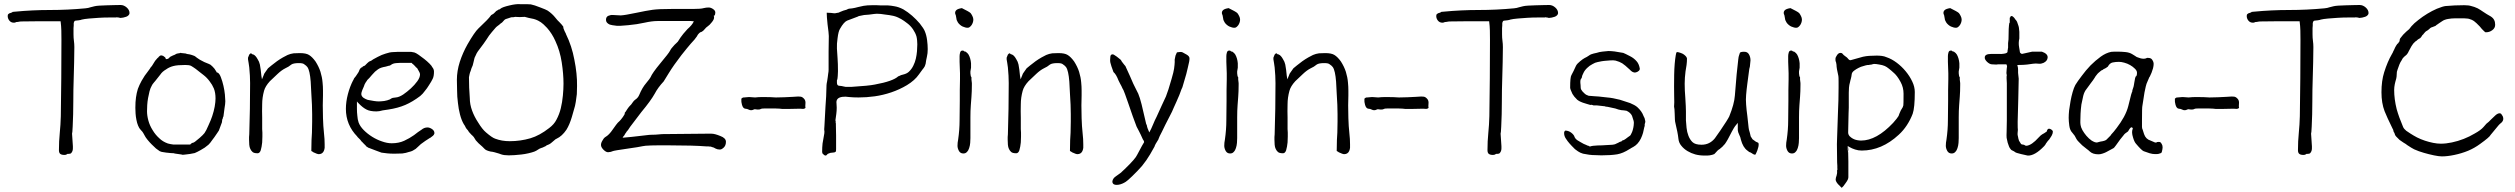

<svg xmlns="http://www.w3.org/2000/svg" viewBox="-20 -731 12075 922"><path d="M539 -647H502Q479 -647 454.5 -645.5Q430 -644 407.5 -642Q385 -640 373 -637Q369 -635 358 -633.5Q347 -632 344 -632Q340 -632 337 -629V-627Q335 -626 335 -623.5Q335 -621 334 -619Q334 -614 334 -608.5Q334 -603 333 -596V-566Q333 -549 335 -534.5Q337 -520 337 -505Q337 -469 336 -432.5Q335 -396 334 -358Q332 -301 332 -241.5Q332 -182 329 -123Q328 -115 328 -107Q328 -99 326 -89L330 -29Q330 -25 330 -18.5Q330 -12 328 -6Q326 -1 322.5 3.5Q319 8 309 8H308Q307 8 307 8H306Q304 8 304 8L301 10Q297 13 289 13Q276 13 269.5 8Q263 3 263 -10Q263 -53 267 -92.5Q271 -132 272 -173Q275 -356 275 -540Q275 -563 274.5 -584.5Q274 -606 271 -629H173Q151 -629 128 -628.5Q105 -628 82 -628Q79 -628 75.5 -627.5Q72 -627 67 -626Q65 -626 63 -625.5Q61 -625 57 -625Q56 -623 52 -623Q51 -622 47 -622Q33 -622 25 -632Q17 -642 17 -654Q17 -661 20 -663.5Q23 -666 27 -668Q30 -668 34 -670Q36 -670 38 -671.5Q40 -673 41 -674H42Q44 -674 47 -674.5Q50 -675 53 -675Q136 -683 220.5 -683Q305 -683 390 -691Q398 -692 403.5 -693Q409 -694 414 -696Q423 -698 434 -701Q442 -703 458 -704Q474 -705 493 -705.5Q512 -706 530 -706.5Q548 -707 559 -707Q575 -707 588.5 -695Q602 -683 602 -668Q602 -663 597.5 -658Q593 -653 586 -650.5Q579 -648 571.5 -646.5Q564 -645 559 -645H558Q555 -645 554 -646Q551 -646 549 -647Q548 -647 547 -647L541 -648Q540 -648 539 -648Z M981 -129Q993 -155 999 -173Q1007 -197 1011 -219Q1015 -242 1015 -258Q1015 -286 1007 -306Q999 -325 987 -340Q974 -358 957 -371Q948 -378 939 -385Q930 -392 920 -400Q906 -410 897 -415Q888 -419 870 -419Q832 -419 813 -414Q793 -409 778 -398Q759 -387 750 -373Q746 -367 723 -339Q723 -339 722 -338H721V-337L717 -332Q713 -328 709 -320Q702 -308 698 -292.5Q694 -277 691 -260Q688 -243 687 -226.5Q686 -210 686 -197Q686 -176 692.5 -152Q699 -128 713 -106Q726 -84 745 -67Q761 -51 786 -42Q793 -40 799 -39L812 -37H813H892H894L895 -39Q903 -46 906 -45.5Q909 -45 917 -51Q925 -57 939 -69Q955 -83 962 -92Q970 -103 981 -129ZM1023 -92Q1007 -68 1001 -61Q988 -42 981 -36Q977 -32 963 -22Q953 -16 943 -10Q938 -7 928 -2Q916 3 915 4Q893 9 871 11Q856 13 853 12V11Q852 11 845 10L817 6Q817 5 817 5V6Q817 6 817 6V5Q812 5 799 4Q790 3 780 2H779Q770 1 760 -1Q752 -2 748 -5H747Q738 -11 729 -18Q718 -28 708 -38Q698 -48 689 -59Q678 -73 677 -76Q672 -86 668 -92Q665 -98 656 -107H657H656Q648 -115 643 -128Q638 -140 635 -156Q632 -171 631 -186Q630 -201 630 -213Q630 -242 633 -263Q636 -285 642 -304Q649 -323 660 -343Q676 -371 688 -385Q699 -399 699 -400L704 -408Q709 -412 715 -423Q722 -435 725 -439Q738 -455 742 -457V-458Q746 -462 749 -464Q752 -465 756 -465Q758 -465 762 -463H763Q775 -455 775 -452Q775 -448 778 -447Q782 -447 784 -448L787 -449L788 -450H789L797 -458Q797 -458 801 -460Q810 -465 819 -468Q828 -474 832 -474Q848 -476 848 -478Q849 -475 851 -477L852 -476H854L872 -474Q875 -474 876 -472H877Q893 -470 901 -467Q915 -463 920 -458Q923 -455 940 -444Q950 -438 961 -433Q982 -424 983 -424Q984 -424 991 -420Q996 -416 1001 -411Q1005 -407 1010 -401Q1014 -396 1019 -387L1020 -385L1021 -383H1023L1024 -382H1026Q1035 -376 1041 -359Q1048 -341 1053 -319Q1058 -297 1060 -277Q1062 -256 1062 -245Q1062 -233 1058 -210Q1055 -191 1053 -172Q1050 -168 1050 -163Q1049 -160 1047 -156V-155Q1046 -152 1046 -146Q1046 -143 1044 -139Q1032 -107 1031 -104Q1030 -103 1023 -92ZM832 -474Q832 -475 832 -475Z M1475 -6Q1475 -41 1476 -59L1478 -94Q1479 -111 1479 -147V-183Q1479 -207 1478 -228Q1477 -250 1475 -282Q1474 -313 1472 -339Q1470 -365 1466 -383Q1462 -401 1456 -409Q1452 -415 1440 -423Q1434 -428 1415 -428Q1389 -428 1379 -421Q1366 -410 1350 -403Q1332 -394 1313 -376Q1295 -359 1276 -341Q1254 -317 1248 -295Q1239 -262 1239 -231Q1238 -196 1239 -166Q1239 -136 1239 -111Q1239 -107 1240 -94Q1240 -82 1240 -75Q1240 -61 1239 -47Q1237 -26 1232 -9Q1227 5 1217 5Q1200 5 1193 -1Q1186 -7 1182 -16Q1178 -24 1177 -36Q1176 -48 1176 -60Q1176 -67 1176 -73Q1177 -80 1177 -86Q1179 -147 1180 -208.5Q1181 -270 1181 -332Q1181 -350 1180 -368Q1178 -402 1177 -407Q1176 -416 1174 -428Q1171 -442 1171 -446Q1171 -452 1171 -454Q1172 -456 1175 -464Q1176 -469 1180 -472Q1182 -475 1186 -475Q1189 -472 1192 -470H1195L1197 -469Q1207 -465 1217 -447Q1225 -435 1228 -421Q1230 -409 1232 -396Q1233 -381 1235 -368L1238 -350L1245 -367Q1248 -378 1255 -386Q1262 -396 1267 -403Q1272 -408 1284 -417Q1296 -427 1310 -437Q1324 -447 1339 -455.5Q1354 -464 1361 -467Q1375 -473 1390 -475Q1405 -476 1420 -476Q1450 -476 1464 -467Q1479 -458 1495 -436Q1511 -411 1519 -386Q1527 -360 1529 -335Q1531 -316 1531 -296Q1531 -289 1531 -273Q1530 -255 1530 -225Q1530 -201 1531 -163.5Q1532 -126 1536 -89Q1539 -64 1539 -38Q1539 -30 1539 -21Q1538 -13 1535 -6Q1532 1 1526 5Q1518 10 1508 9Q1504 9 1489 2Q1485 1 1482 -2Q1475 -6 1475 -6ZM1526 5ZM1267 -403Z M1710 -60Q1708 -63 1702 -68Q1700 -71 1698 -72Q1697 -73 1696 -74V-75Q1641 -131 1641 -208Q1641 -242 1650.5 -278.5Q1660 -315 1676 -346H1677Q1678 -351 1681 -355.5Q1684 -360 1687 -363L1688 -364L1700 -382Q1703 -386 1704 -390Q1706 -394 1708 -399Q1710 -402 1712.5 -404.5Q1715 -407 1719 -408L1720 -409H1722V-411V-413H1724H1725H1726Q1728 -414 1730 -415Q1734 -417 1737 -421Q1740 -425 1744 -428Q1748 -431 1752 -435Q1764 -439 1772 -446Q1795 -459 1813 -467Q1831 -474 1851 -479Q1862 -481 1871 -481Q1880 -481 1891 -482H1940Q1946 -482 1954 -482Q1961 -481 1970 -479Q1977 -477 1990 -468Q2003 -459 2017 -448Q2031 -437 2043 -425Q2054 -414 2056 -408L2057 -407Q2064 -398 2064 -387Q2064 -365 2058 -353Q2052 -340 2040 -322Q2035 -314 2030.5 -307.5Q2026 -301 2020 -294Q2015 -287 2010 -281.5Q2005 -276 1998 -270Q1961 -242 1926 -227Q1891 -212 1845 -205L1818 -201Q1801 -196 1788 -196Q1757 -196 1740 -205Q1722 -214 1703 -234L1698 -239L1694 -244V-237V-231V-208Q1694 -192 1696 -175Q1697 -158 1702 -143Q1709 -124 1727 -106Q1745 -88 1767.5 -74Q1790 -60 1814 -52Q1839 -43 1861 -43Q1895 -43 1921 -55Q1947 -67 1968 -82Q1978 -90 1987 -96.5Q1996 -103 2004 -108Q2017 -119 2033 -119Q2043 -119 2055 -111Q2066 -103 2066 -93V-90Q2064 -83 2059 -79Q2052 -73 2046 -69H2045Q2034 -62 2022.5 -54.5Q2011 -47 2001 -39Q1993 -32 1987 -26L1976 -16Q1969 -11 1962 -7.5Q1955 -4 1947 -2H1946Q1929 4 1912 6Q1894 7 1874 7Q1854 7 1840 5.5Q1826 4 1812 2L1785 -8Q1771 -13 1751 -21Q1749 -21 1748 -22Q1747 -23 1745 -24V-25H1744Q1740 -27 1739 -28L1738 -29V-30Q1734 -35 1730 -38Q1726 -41 1723 -45Q1720 -49 1716 -52Q1713 -55 1710 -60ZM1727 -315Q1725 -310 1720 -299Q1715 -286 1715 -280Q1715 -269 1726 -261Q1735 -255 1747 -251H1748Q1762 -248 1776 -246Q1790 -244 1798 -244Q1808 -244 1825 -246Q1842 -249 1850 -253H1851Q1861 -260 1866 -261Q1871 -262 1881 -263Q1896 -264 1916 -277Q1935 -290 1953 -306.5Q1971 -323 1984 -341Q1997 -359 1997 -374Q1997 -380 1992 -388Q1988 -396 1983 -404L1981 -405V-406Q1977 -407 1976 -410Q1973 -414 1970 -416V-417Q1965 -421 1963 -423L1958 -427V-428L1957 -429H1956H1955H1899Q1891 -429 1883 -428Q1867 -427 1857 -419Q1854 -417 1852 -416Q1851 -416 1851 -416Q1849 -416 1846 -415L1832 -411Q1820 -409 1811 -406Q1802 -403 1795 -398Q1788 -393 1781 -387Q1774 -380 1766 -371Q1758 -362 1754 -357Q1748 -352 1743 -346V-345Q1740 -340 1736 -335Q1731 -328 1727 -315Z M2386 10Q2383 8 2354 0Q2342 -3 2337 -3Q2314 -8 2307 -16Q2300 -24 2278 -43Q2271 -50 2265 -57Q2255 -72 2255 -73Q2250 -79 2244 -84Q2233 -95 2232 -97Q2230 -101 2227 -105Q2223 -109 2220 -113Q2214 -122 2213 -126Q2213 -126 2207 -135Q2196 -154 2189 -181Q2182 -208 2179 -237Q2175 -267 2175 -296Q2174 -326 2174 -348Q2174 -390 2188 -434Q2202 -477 2225 -518Q2259 -577 2277 -594Q2327 -641 2336 -655Q2338 -659 2343 -661Q2349 -664 2352 -667Q2356 -671 2359 -674Q2362 -678 2366 -680Q2368 -681 2370 -682Q2372 -683 2374 -685Q2376 -686 2379 -686Q2381 -687 2383 -689Q2392 -697 2427 -705Q2456 -712 2474 -711Q2524 -711 2529 -710Q2545 -707 2575 -695Q2602 -685 2610 -680Q2632 -665 2647 -646Q2657 -633 2667 -624Q2677 -614 2685 -603V-602Q2685 -595 2687 -592Q2691 -583 2691 -582L2696 -572Q2698 -569 2698 -567Q2726 -510 2738 -445Q2752 -376 2751 -318Q2750 -279 2750 -279Q2750 -276 2745 -242Q2742 -222 2736 -204Q2731 -187 2726 -169Q2715 -132 2700 -108Q2679 -77 2653 -65Q2648 -63 2645 -60Q2642 -57 2638 -54Q2633 -49 2625 -43Q2622 -41 2617 -38Q2608 -35 2605 -33Q2600 -28 2593 -26Q2586 -22 2581 -21Q2571 -18 2563.5 -12.5Q2556 -7 2546 -3Q2535 1 2518 5Q2501 9 2483 11Q2466 13 2450 14Q2434 15 2423 15Q2400 15 2386 10ZM2240 -390Q2237 -384 2235 -375Q2232 -361 2232 -360Q2232 -335 2233 -310Q2235 -285 2236 -260Q2236 -230 2247 -200Q2258 -170 2276 -143Q2296 -110 2314 -95Q2343 -70 2358 -65Q2374 -59 2391 -56Q2408 -53 2428 -53Q2479 -53 2527 -67Q2571 -80 2617 -116Q2641 -134 2652 -156Q2666 -182 2673 -211Q2680 -240 2683 -272Q2686 -303 2686 -329Q2686 -376 2677.5 -431.5Q2669 -487 2647 -534Q2631 -570 2607 -597Q2599 -606 2590 -614Q2578 -625 2564 -632Q2554 -637 2543 -640Q2526 -644 2519 -645Q2510 -647 2500 -650L2475 -649Q2455 -650 2454 -650Q2448 -648 2435 -648Q2433 -648 2420 -643Q2407 -640 2402 -635Q2394 -626 2391 -623Q2383 -618 2377 -612Q2375 -610 2373 -609Q2372 -608 2369 -606Q2366 -603 2364 -602Q2360 -598 2360 -598Q2360 -598 2342 -577Q2328 -561 2316 -541Q2302 -520 2288 -502Q2271 -480 2269 -475Q2266 -469 2263 -462Q2259 -455 2258 -450Q2256 -441 2254 -433Q2252 -424 2250 -417Q2247 -410 2244 -403Q2242 -397 2240 -390Z M3409 -651Q3409 -650 3409 -647Q3409 -637 3398 -624Q3387 -610 3379 -605Q3369 -598 3365 -592Q3356 -581 3349 -578Q3341 -576 3339 -573Q3337 -571 3334 -568Q3330 -564 3327 -557Q3323 -551 3315 -541Q3306 -532 3297 -521Q3288 -510 3278.5 -499Q3269 -488 3252 -466Q3215 -418 3192 -380.5Q3169 -343 3167 -340Q3139 -310 3124 -281Q3105 -247 3060 -193L3006 -122Q2997 -109 2996 -107Q2994 -104 2991 -101Q2987 -97 2987 -95Q2986 -93 2983 -90Q2980 -86 2978 -81Q2975 -77 2972 -74L2970 -70H2974Q3011 -73 3060 -79Q3108 -85 3112 -84Q3118 -83 3160 -87L3369 -89H3397Q3412 -89 3439 -78Q3466 -68 3466 -50Q3466 -32 3455 -22Q3444 -12 3436 -13Q3426 -13 3417.5 -17Q3409 -21 3408 -22Q3406 -23 3403 -24Q3401 -23 3394 -27H3393Q3384 -27 3382 -28H3372Q3309 -33 3196 -33Q3083 -34 3066 -29Q3049 -25 2992 -17Q2928 -8 2922 -5Q2915 -1 2900 0Q2890 0 2878 -12Q2866 -24 2866 -35Q2866 -45 2873 -56Q2880 -68 2882.5 -69.5Q2885 -71 2887 -73Q2905 -83 2923 -110Q2942 -137 2946.5 -141.5Q2951 -146 2955.5 -150Q2960 -154 2971 -169Q2982 -184 2980 -188V-189Q2982 -191 2982 -192Q2983 -193 2984 -194Q2986 -196 2991 -205Q2996 -213 3003 -221Q3012 -229 3018 -239Q3024 -248 3030 -252Q3044 -261 3050 -276Q3064 -310 3083 -332Q3102 -355 3104 -360Q3112 -380 3151 -427Q3192 -476 3197 -486.5Q3202 -497 3209 -504Q3215 -511 3219.5 -516Q3224 -521 3228 -524Q3232 -527 3235 -531L3248 -551Q3258 -566 3281 -591Q3304 -611 3311 -627L3312 -629H3309Q3304 -630 3298 -630H3137Q3111 -630 3075 -622Q3040 -614 2996.5 -610Q2953 -606 2943 -607Q2916 -610 2908 -613Q2890 -621 2890 -635.5Q2890 -650 2901 -655Q2913 -660 2923 -659L2961 -657Q2981 -658 3033 -669Q3085 -680 3114 -684Q3143 -688 3206 -688H3308Q3346 -688 3359 -692Q3371 -695 3383 -695Q3394 -695 3405 -687Q3415 -680 3415 -671Q3415 -661 3411 -657V-656L3407 -655Z M3822 -209Q3745 -207 3735 -208Q3719 -211 3649 -210Q3637 -210 3634 -208Q3627 -204 3617 -205Q3610 -206 3609 -206Q3604 -207 3602 -206Q3593 -201 3584 -202Q3581 -202 3577 -204Q3567 -209 3559 -209Q3548 -210 3543 -228Q3539 -241 3540 -256V-257Q3547 -264 3553 -263L3576 -265H3578Q3606 -263 3606 -263Q3623 -265 3642 -265Q3661 -265 3678.5 -264.5Q3696 -264 3706 -263Q3726 -263 3747 -264Q3768 -265 3788 -266Q3797 -267 3804 -267Q3812 -268 3822 -267Q3831 -267 3839 -259Q3848 -251 3848 -238L3847 -220Q3852 -210 3837 -208Z M3945 16Q3941 16 3937 13Q3931 7 3929 5Q3928 1 3928 -3Q3928 -23 3930 -42Q3933 -62 3937 -82Q3939 -90 3939 -100Q3939 -103 3938 -107Q3938 -109 3938 -112Q3938 -119 3939 -126Q3941 -173 3944 -219Q3948 -265 3949 -322Q3949 -327 3950 -331L3952 -341Q3954 -352 3955 -361Q3956 -369 3957 -377Q3959 -387 3959 -396V-413Q3959 -449 3959 -484Q3960 -550 3960 -558Q3960 -570 3954 -614Q3950 -652 3950 -669V-670Q3960 -670 3970 -669Q3989 -666 3994 -668Q3996 -669 3999 -669Q4007 -669 4015 -674Q4023 -677 4030 -680Q4038 -682 4044 -684H4045L4046 -685L4053 -688H4054L4055 -689Q4060 -689 4073 -691Q4086 -693 4100 -697Q4113 -700 4127 -703Q4144 -706 4169 -706Q4180 -706 4190 -706Q4201 -705 4210 -705Q4228 -705 4244 -705Q4260 -704 4275 -701Q4295 -698 4318 -686Q4340 -673 4360 -655.5Q4380 -638 4397 -618Q4416 -594 4421 -581Q4429 -562 4432 -538Q4435 -515 4435 -495Q4435 -485 4434 -475.5Q4433 -466 4431 -458Q4429 -450 4427.5 -441.5Q4426 -433 4425 -425Q4423 -417 4421 -413Q4414 -401 4412 -400Q4406 -393 4401 -385Q4396 -378 4393 -374Q4373 -345 4335 -322Q4300 -301 4260 -287.5Q4220 -274 4180.5 -268.5Q4141 -263 4103 -263Q4078 -263 4058 -265Q4039 -268 4026 -266Q3993 -262 3997 -234Q3998 -224 3998 -214Q3998 -199 3996 -184Q3994 -169 3992 -155V-151L3993 -150V-141V-140L3994 -139Q3994 -138 3994 -136V-130Q3995 -104 3995 -80V-17Q3995 -7 3994 -4Q3993 -1 3986 1Q3984 1 3968 3Q3966 3 3957 7Q3954 8 3952 11Q3951 13 3948 15ZM4425 -425ZM4127 -703ZM4073 -691ZM4015 -674ZM3957 -377ZM3999 -344V-334Q3999 -319 4011 -319Q4024 -318 4030 -316Q4038 -313 4054 -314H4071Q4152 -319 4181 -325Q4269 -341 4294 -365H4295H4296L4304 -369H4305L4306 -370Q4310 -371 4317 -373Q4334 -377 4344 -386Q4358 -399 4366 -416Q4374 -432 4378 -449.5Q4382 -467 4383.5 -485Q4385 -503 4385 -518Q4385 -526 4384 -537Q4383 -548 4381 -556Q4376 -573 4364.5 -590Q4353 -607 4337 -619Q4322 -631 4305 -641H4304Q4287 -651 4269 -655Q4250 -659 4231 -661Q4208 -665 4191 -665Q4183 -665 4178 -664Q4152 -660 4131 -659H4130L4105 -654H4104L4102 -653Q4102 -652 4101 -652L4048 -632Q4032 -625 4014 -593Q4006 -581 4002 -547Q3998 -521 3999 -498Q4000 -478 4002 -452Q4004 -426 4004 -389Q4004 -387 4003 -367Q4002 -351 4000 -347L3999 -346Z M4570 -657Q4568 -661 4567 -665Q4565 -675 4572 -682Q4579 -689 4599 -692Q4604 -690 4626 -678Q4637 -672 4641 -668Q4645 -663 4649.5 -654Q4654 -645 4654 -637Q4654 -624 4646 -611Q4637 -599 4630 -598Q4623 -597 4616 -599Q4609 -601 4603 -603.5Q4597 -606 4590 -612Q4583 -618 4579.5 -624Q4576 -630 4574 -635Q4572 -648 4570 -657ZM4645 -360V-350V-349L4647 -332V-323Q4647 -292 4645 -266L4642 -226Q4640 -199 4640 -168V-68Q4640 -58 4639 -45Q4638 -32 4634 -20Q4631 -9 4623 -1Q4617 6 4606 6Q4592 6 4585 -6Q4578 -19 4578 -31Q4578 -46 4581 -60Q4588 -108 4588 -153Q4588 -199 4589 -247Q4589 -273 4589 -298Q4590 -324 4590 -351V-379L4588 -434V-462Q4588 -470 4591 -480Q4594 -488 4601 -488H4606L4611 -484Q4614 -483 4617 -483L4618 -482Q4626 -477 4631 -469Q4636 -460 4639 -449.5Q4642 -439 4643 -427V-406L4640 -388V-387V-379Q4640 -377 4641 -371Q4641 -364 4645 -360Z M5118 -6Q5118 -41 5119 -59L5121 -94Q5122 -111 5122 -147V-183Q5122 -207 5121 -228Q5120 -250 5118 -282Q5117 -313 5115 -339Q5113 -365 5109 -383Q5105 -401 5099 -409Q5095 -415 5083 -423Q5077 -428 5058 -428Q5032 -428 5022 -421Q5009 -410 4993 -403Q4975 -394 4956 -376Q4938 -359 4919 -341Q4897 -317 4891 -295Q4882 -262 4882 -231Q4881 -196 4882 -166Q4882 -136 4882 -111Q4882 -107 4883 -94Q4883 -82 4883 -75Q4883 -61 4882 -47Q4880 -26 4875 -9Q4870 5 4860 5Q4843 5 4836 -1Q4829 -7 4825 -16Q4821 -24 4820 -36Q4819 -48 4819 -60Q4819 -67 4819 -73Q4820 -80 4820 -86Q4822 -147 4823 -208.5Q4824 -270 4824 -332Q4824 -350 4823 -368Q4821 -402 4820 -407Q4819 -416 4817 -428Q4814 -442 4814 -446Q4814 -452 4814 -454Q4815 -456 4818 -464Q4819 -469 4823 -472Q4825 -475 4829 -475Q4832 -472 4835 -470H4838L4840 -469Q4850 -465 4860 -447Q4868 -435 4871 -421Q4873 -409 4875 -396Q4876 -381 4878 -368L4881 -350L4888 -367Q4891 -378 4898 -386Q4905 -396 4910 -403Q4915 -408 4927 -417Q4939 -427 4953 -437Q4967 -447 4982 -455.5Q4997 -464 5004 -467Q5018 -473 5033 -475Q5048 -476 5063 -476Q5093 -476 5107 -467Q5122 -458 5138 -436Q5154 -411 5162 -386Q5170 -360 5172 -335Q5174 -316 5174 -296Q5174 -289 5174 -273Q5173 -255 5173 -225Q5173 -201 5174 -163.5Q5175 -126 5179 -89Q5182 -64 5182 -38Q5182 -30 5182 -21Q5181 -13 5178 -6Q5175 1 5169 5Q5161 10 5151 9Q5147 9 5132 2Q5128 1 5125 -2Q5118 -6 5118 -6ZM5169 5ZM4910 -403Z M5628 -471Q5629 -475 5631 -477V-478V-479L5634 -480Q5650 -483 5658 -480L5678 -469Q5692 -461 5692 -451Q5693 -441 5684 -406Q5677 -374 5668 -346Q5660 -319 5658 -312Q5657 -310 5653 -301Q5650 -294 5649 -290Q5645 -281 5643 -274Q5643 -274 5636 -258Q5632 -250 5630 -244Q5625 -233 5616 -213Q5610 -197 5596 -171Q5580 -140 5576 -132Q5569 -117 5560 -99Q5547 -75 5543 -63V-62Q5526 -36 5524 -27Q5523 -24 5503 10Q5486 39 5464 66Q5443 90 5417 115Q5393 138 5386 142Q5369 153 5352 156Q5332 159 5325 151Q5317 141 5328 125Q5330 122 5338 116Q5367 96 5367 94Q5370 91 5381 81Q5433 31 5441 12Q5449 -4 5464 -31Q5469 -39 5474 -48Q5474 -55 5468 -62Q5467 -63 5458 -84Q5457 -86 5449 -102L5438 -123Q5422 -164 5397 -238Q5379 -290 5375 -298Q5375 -298 5370 -307Q5366 -317 5359 -329Q5353 -341 5351 -345Q5340 -374 5327 -385Q5326 -386 5317 -413Q5310 -433 5311 -444V-445Q5312 -457 5312 -459Q5313 -471 5325 -470Q5327 -470 5343 -459Q5368 -440 5364 -440Q5364 -440 5368 -434Q5372 -428 5378 -421Q5383 -415 5384 -414L5385 -413V-412Q5392 -398 5406 -366Q5425 -321 5432 -309Q5439 -294 5447 -279V-278Q5453 -265 5462 -230Q5483 -141 5484 -136Q5487 -131 5488 -126Q5488 -122 5490 -118V-117Q5496 -101 5499 -95Q5500 -96 5500 -97Q5508 -111 5517 -133Q5526 -155 5534 -170Q5542 -186 5559 -225Q5576 -262 5579 -268Q5588 -292 5591 -302Q5598 -326 5606 -352Q5616 -386 5618 -401Q5621 -423 5621 -432Q5622 -433 5621 -435Q5621 -437 5621 -439Q5621 -442 5621 -445Q5623 -455 5624 -460Q5625 -466 5628 -471ZM5621 -445Z M5851 -657Q5849 -661 5848 -665Q5846 -675 5853 -682Q5860 -689 5880 -692Q5885 -690 5907 -678Q5918 -672 5922 -668Q5926 -663 5930.5 -654Q5935 -645 5935 -637Q5935 -624 5927 -611Q5918 -599 5911 -598Q5904 -597 5897 -599Q5890 -601 5884 -603.5Q5878 -606 5871 -612Q5864 -618 5860.5 -624Q5857 -630 5855 -635Q5853 -648 5851 -657ZM5926 -360V-350V-349L5928 -332V-323Q5928 -292 5926 -266L5923 -226Q5921 -199 5921 -168V-68Q5921 -58 5920 -45Q5919 -32 5915 -20Q5912 -9 5904 -1Q5898 6 5887 6Q5873 6 5866 -6Q5859 -19 5859 -31Q5859 -46 5862 -60Q5869 -108 5869 -153Q5869 -199 5870 -247Q5870 -273 5870 -298Q5871 -324 5871 -351V-379L5869 -434V-462Q5869 -470 5872 -480Q5875 -488 5882 -488H5887L5892 -484Q5895 -483 5898 -483L5899 -482Q5907 -477 5912 -469Q5917 -460 5920 -449.5Q5923 -439 5924 -427V-406L5921 -388V-387V-379Q5921 -377 5922 -371Q5922 -364 5926 -360Z M6399 -6Q6399 -41 6400 -59L6402 -94Q6403 -111 6403 -147V-183Q6403 -207 6402 -228Q6401 -250 6399 -282Q6398 -313 6396 -339Q6394 -365 6390 -383Q6386 -401 6380 -409Q6376 -415 6364 -423Q6358 -428 6339 -428Q6313 -428 6303 -421Q6290 -410 6274 -403Q6256 -394 6237 -376Q6219 -359 6200 -341Q6178 -317 6172 -295Q6163 -262 6163 -231Q6162 -196 6163 -166Q6163 -136 6163 -111Q6163 -107 6164 -94Q6164 -82 6164 -75Q6164 -61 6163 -47Q6161 -26 6156 -9Q6151 5 6141 5Q6124 5 6117 -1Q6110 -7 6106 -16Q6102 -24 6101 -36Q6100 -48 6100 -60Q6100 -67 6100 -73Q6101 -80 6101 -86Q6103 -147 6104 -208.5Q6105 -270 6105 -332Q6105 -350 6104 -368Q6102 -402 6101 -407Q6100 -416 6098 -428Q6095 -442 6095 -446Q6095 -452 6095 -454Q6096 -456 6099 -464Q6100 -469 6104 -472Q6106 -475 6110 -475Q6113 -472 6116 -470H6119L6121 -469Q6131 -465 6141 -447Q6149 -435 6152 -421Q6154 -409 6156 -396Q6157 -381 6159 -368L6162 -350L6169 -367Q6172 -378 6179 -386Q6186 -396 6191 -403Q6196 -408 6208 -417Q6220 -427 6234 -437Q6248 -447 6263 -455.5Q6278 -464 6285 -467Q6299 -473 6314 -475Q6329 -476 6344 -476Q6374 -476 6388 -467Q6403 -458 6419 -436Q6435 -411 6443 -386Q6451 -360 6453 -335Q6455 -316 6455 -296Q6455 -289 6455 -273Q6454 -255 6454 -225Q6454 -201 6455 -163.5Q6456 -126 6460 -89Q6463 -64 6463 -38Q6463 -30 6463 -21Q6462 -13 6459 -6Q6456 1 6450 5Q6442 10 6432 9Q6428 9 6413 2Q6409 1 6406 -2Q6399 -6 6399 -6ZM6450 5ZM6191 -403Z M6814 -209Q6737 -207 6727 -208Q6711 -211 6641 -210Q6629 -210 6626 -208Q6619 -204 6609 -205Q6602 -206 6601 -206Q6596 -207 6594 -206Q6585 -201 6576 -202Q6573 -202 6569 -204Q6559 -209 6551 -209Q6540 -210 6535 -228Q6531 -241 6532 -256V-257Q6539 -264 6545 -263L6568 -265H6570Q6598 -263 6598 -263Q6615 -265 6634 -265Q6653 -265 6670.5 -264.5Q6688 -264 6698 -263Q6718 -263 6739 -264Q6760 -265 6780 -266Q6789 -267 6796 -267Q6804 -268 6814 -267Q6823 -267 6831 -259Q6840 -251 6840 -238L6839 -220Q6844 -210 6829 -208Z M7399 -647H7362Q7339 -647 7314.5 -645.5Q7290 -644 7267.5 -642Q7245 -640 7233 -637Q7229 -635 7218 -633.5Q7207 -632 7204 -632Q7200 -632 7197 -629V-627Q7195 -626 7195 -623.5Q7195 -621 7194 -619Q7194 -614 7194 -608.5Q7194 -603 7193 -596V-566Q7193 -549 7195 -534.5Q7197 -520 7197 -505Q7197 -469 7196 -432.5Q7195 -396 7194 -358Q7192 -301 7192 -241.5Q7192 -182 7189 -123Q7188 -115 7188 -107Q7188 -99 7186 -89L7190 -29Q7190 -25 7190 -18.5Q7190 -12 7188 -6Q7186 -1 7182.5 3.5Q7179 8 7169 8H7168Q7167 8 7167 8H7166Q7164 8 7164 8L7161 10Q7157 13 7149 13Q7136 13 7129.5 8Q7123 3 7123 -10Q7123 -53 7127 -92.5Q7131 -132 7132 -173Q7135 -356 7135 -540Q7135 -563 7134.5 -584.5Q7134 -606 7131 -629H7033Q7011 -629 6988 -628.5Q6965 -628 6942 -628Q6939 -628 6935.5 -627.5Q6932 -627 6927 -626Q6925 -626 6923 -625.5Q6921 -625 6917 -625Q6916 -623 6912 -623Q6911 -622 6907 -622Q6893 -622 6885 -632Q6877 -642 6877 -654Q6877 -661 6880 -663.5Q6883 -666 6887 -668Q6890 -668 6894 -670Q6896 -670 6898 -671.5Q6900 -673 6901 -674H6902Q6904 -674 6907 -674.5Q6910 -675 6913 -675Q6996 -683 7080.5 -683Q7165 -683 7250 -691Q7258 -692 7263.5 -693Q7269 -694 7274 -696Q7283 -698 7294 -701Q7302 -703 7318 -704Q7334 -705 7353 -705.5Q7372 -706 7390 -706.5Q7408 -707 7419 -707Q7435 -707 7448.5 -695Q7462 -683 7462 -668Q7462 -663 7457.5 -658Q7453 -653 7446 -650.5Q7439 -648 7431.5 -646.5Q7424 -645 7419 -645H7418Q7415 -645 7414 -646Q7411 -646 7409 -647Q7408 -647 7407 -647L7401 -648Q7400 -648 7399 -648Z M7777 -58Q7777 -58 7775 -58Q7769 -56 7768 -54Q7766 -50 7762 -51Q7762 -51 7755 -48Q7754 -47 7752 -46Q7746 -44 7741 -41Q7738 -38 7724 -36Q7701 -34 7672 -33Q7652 -33 7632 -31H7630L7626 -30H7625H7624Q7620 -28 7618 -28H7614Q7611 -28 7608 -31L7604 -32H7602L7601 -33L7597 -35L7585 -40Q7578 -44 7569 -49Q7558 -55 7554 -58Q7552 -60 7547 -64Q7543 -69 7541 -73V-74Q7538 -84 7525 -94Q7513 -103 7498 -104Q7495 -104 7493 -100Q7491 -98 7491 -92Q7491 -78 7499 -66Q7508 -52 7517 -42Q7524 -35 7528 -30Q7533 -25 7538 -20Q7542 -15 7547.5 -11.5Q7553 -8 7558 -4Q7568 3 7582 7Q7596 10 7611 12Q7626 14 7642 14Q7657 15 7670 15Q7715 15 7746 10Q7774 5 7805 -15Q7812 -19 7812 -19L7813 -20Q7818 -22 7820 -24H7821Q7835 -32 7843 -41Q7853 -52 7859.5 -65.5Q7866 -79 7870 -93Q7874 -108 7876 -120Q7877 -125 7878 -125Q7878 -126 7878 -133V-134V-135Q7878 -135 7880 -141Q7881 -144 7881 -147Q7881 -150 7880 -153Q7879 -156 7878 -161Q7878 -165 7875 -168Q7873 -171 7873 -174H7872V-175Q7864 -197 7842 -217Q7830 -227 7808 -236Q7785 -244 7759 -252Q7724 -261 7698 -263Q7648 -269 7635 -269Q7627 -270 7623 -270Q7613 -271 7609 -271Q7607 -272 7597 -276Q7592 -279 7587 -284Q7577 -293 7573 -301Q7570 -305 7570 -323Q7570 -327 7569 -333Q7569 -339 7569 -342Q7569 -344 7570 -348Q7574 -358 7575 -354Q7575 -354 7575 -355Q7577 -369 7584 -381Q7590 -394 7602 -405Q7613 -416 7627 -423Q7640 -431 7652 -433Q7663 -435 7672 -437Q7674 -438 7713 -441Q7729 -442 7738 -440Q7757 -435 7770 -427Q7787 -415 7797 -405Q7802 -401 7806 -397Q7810 -393 7812 -391Q7814 -390 7816 -388Q7818 -386 7824 -384Q7828 -382 7834 -383Q7842 -384 7850 -391Q7856 -397 7854 -404Q7850 -425 7839 -437Q7826 -452 7808 -461Q7783 -474 7775 -477Q7767 -479 7733 -484Q7715 -486 7704 -486Q7669 -483 7661 -481Q7648 -477 7633 -474Q7619 -471 7610 -464Q7600 -457 7589 -452Q7580 -447 7568 -437Q7553 -425 7548 -415Q7536 -388 7526 -370Q7520 -361 7520 -310Q7520 -303 7531 -280Q7533 -277 7540 -267Q7551 -255 7554 -252Q7563 -245 7571 -242Q7576 -239 7600 -232Q7616 -227 7617 -227Q7624 -229 7632 -225Q7633 -225 7647 -225L7683 -221H7684H7685Q7689 -219 7691 -219Q7696 -219 7700 -218L7737 -210Q7746 -207 7752 -205Q7759 -203 7766 -202Q7773 -202 7778 -201Q7790 -199 7791 -199Q7810 -190 7817 -175Q7825 -152 7825 -150Q7827 -144 7825 -128Q7824 -119 7821 -108Q7819 -100 7816 -94Q7811 -83 7810 -82Q7809 -80 7797 -72Q7786 -63 7777 -58ZM7537 -20 7538 -19Q7538 -20 7537.5 -20Q7537 -20 7537 -20Z M8327 -444 8328 -450V-452Q8328 -457 8335 -477Q8337 -482 8354 -482.5Q8371 -483 8378 -471Q8386 -458 8386 -441Q8384 -421 8383 -411Q8382 -405 8380 -399V-398Q8379 -391 8378 -383Q8377 -375 8371 -330Q8367 -300 8365 -275Q8363 -254 8365 -229Q8367 -202 8371 -173Q8376 -128 8377 -118Q8377 -112 8383 -93Q8385 -83 8387 -76L8396 -62L8410 -52L8411 -51Q8416 -49 8422 -46Q8424 -46 8425 -41Q8426 -36 8424 -26Q8423 -23 8419 -9Q8415 1 8414 3Q8412 7 8410 11L8407 12Q8400 11 8391 4Q8385 0 8380 -1Q8376 -4 8371 -8Q8350 -23 8340 -60Q8338 -68 8337 -72Q8333 -81 8331 -86Q8329 -91 8327 -96Q8326 -101 8325 -106Q8325 -111 8325 -121V-141L8312 -125Q8308 -120 8297 -100Q8291 -88 8284 -75Q8277 -61 8270 -50Q8264 -39 8255 -31L8254 -29L8250 -26L8246 -22L8241 -18L8239 -16Q8232 -12 8228 -8L8216 5Q8214 6 8212 9Q8203 13 8190 15Q8185 16 8166 16Q8141 16 8121 10.5Q8101 5 8083.5 -5.5Q8066 -16 8054 -31Q8042 -45 8040 -64Q8038 -82 8034.5 -99Q8031 -116 8027 -133Q8023 -149 8023 -157Q8023 -171 8022 -185Q8021 -195 8021 -205V-206Q8020 -213 8019 -219Q8019 -228 8020 -240Q8020 -248 8019.5 -269Q8019 -290 8019 -316.5Q8019 -343 8019.5 -371.5Q8020 -400 8022 -424Q8024 -448 8027 -465Q8029 -477 8031 -480H8032Q8032 -481 8034 -481Q8038 -481 8049 -477.5Q8060 -474 8066.5 -469Q8073 -464 8077 -459Q8081 -453 8081 -450Q8081 -434 8079 -419Q8076 -404 8074 -388Q8072 -373 8071 -358Q8070 -343 8070 -329Q8070 -296 8073 -262Q8076 -216 8076 -196V-153Q8076 -147 8079 -117Q8081 -97 8088 -79Q8095 -61 8107 -49Q8120 -36 8151 -36Q8171 -36 8187 -44Q8203 -52 8215 -67Q8226 -82 8241 -104Q8277 -157 8284 -172Q8308 -231 8311 -272Q8320 -390 8327 -443Z M8549 -657Q8547 -661 8546 -665Q8544 -675 8551 -682Q8558 -689 8578 -692Q8583 -690 8605 -678Q8616 -672 8620 -668Q8624 -663 8628.5 -654Q8633 -645 8633 -637Q8633 -624 8625 -611Q8616 -599 8609 -598Q8602 -597 8595 -599Q8588 -601 8582 -603.5Q8576 -606 8569 -612Q8562 -618 8558.5 -624Q8555 -630 8553 -635Q8551 -648 8549 -657ZM8624 -360V-350V-349L8626 -332V-323Q8626 -292 8624 -266L8621 -226Q8619 -199 8619 -168V-68Q8619 -58 8618 -45Q8617 -32 8613 -20Q8610 -9 8602 -1Q8596 6 8585 6Q8571 6 8564 -6Q8557 -19 8557 -31Q8557 -46 8560 -60Q8567 -108 8567 -153Q8567 -199 8568 -247Q8568 -273 8568 -298Q8569 -324 8569 -351V-379L8567 -434V-462Q8567 -470 8570 -480Q8573 -488 8580 -488H8585L8590 -484Q8593 -483 8596 -483L8597 -482Q8605 -477 8610 -469Q8615 -460 8618 -449.5Q8621 -439 8622 -427V-406L8619 -388V-387V-379Q8619 -377 8620 -371Q8620 -364 8624 -360Z M9071 -141Q9080 -151 9087.5 -160.5Q9095 -170 9097 -174Q9099 -179 9101 -185L9104 -192Q9107 -200 9108 -201Q9111 -205 9117 -216Q9119 -221 9120 -225Q9121 -229 9121 -281Q9121 -311 9107 -337Q9090 -369 9071 -384Q9066 -388 9062 -392Q9057 -396 9051 -401Q9040 -410 9031 -414Q9019 -419 9005 -421Q8990 -424 8979 -424Q8977 -424 8970 -422Q8968 -421 8968 -421H8967Q8963 -420 8959 -420Q8956 -420 8954 -419Q8953 -419 8950 -419H8949Q8941 -418 8929 -414Q8916 -411 8905 -405Q8893 -399 8884 -392Q8873 -384 8872 -374Q8871 -364 8868 -353Q8867 -350 8866 -346Q8865 -341 8864 -337Q8860 -323 8859 -310.5Q8858 -298 8858 -286V-214Q8858 -201 8857 -187Q8856 -164 8856 -141Q8855 -118 8855 -95Q8855 -85 8862 -77Q8869 -70 8878 -65Q8887 -60 8898 -58Q8909 -56 8917 -56Q8991 -56 9071 -141ZM8824 171Q8817 165 8806 153Q8795 140 8795 131Q8795 124 8800 110V109Q8802 103 8802 96Q8801 86 8803 85Q8804 85 8803 75Q8803 66 8803 65Q8802 57 8802 48Q8802 3 8801 -39L8802 -72Q8803 -92 8806 -190Q8809 -250 8809 -310V-338Q8809 -362 8808 -366Q8799 -404 8799 -420Q8799 -422 8798 -426L8797 -431V-432Q8796 -434 8796 -434V-435L8795 -436Q8794 -439 8794 -448Q8794 -456 8802 -467Q8809 -477 8818 -477Q8824 -477 8827 -474Q8833 -466 8841 -461Q8851 -454 8852 -452Q8861 -440 8867 -442Q8919 -457 8928 -459H8929Q8951 -464 8992 -464Q9004 -464 9016.5 -462.5Q9029 -461 9040 -456Q9064 -448 9088 -430Q9112 -412 9131 -389Q9151 -365 9163 -339Q9175 -314 9175 -289Q9175 -214 9165 -185Q9154 -156 9137 -130Q9120 -104 9098 -84Q9016 -8 8920 -8Q8904 -8 8888.5 -13Q8873 -18 8861 -25L8853 -30V-21V-12V-11L8854 -7V2Q8858 -13 8855 -32L8856 -26Q8854 -14 8855 -3Q8856 15 8856 45V120Q8856 125 8853 132Q8849 140 8843 148Q8838 156 8832 163Q8828 168 8824 171ZM8867 -443 8866 -442Q8867 -442 8867 -442Q8867 -442 8867 -443Z M9316 -657Q9314 -661 9313 -665Q9311 -675 9318 -682Q9325 -689 9345 -692Q9350 -690 9372 -678Q9383 -672 9387 -668Q9391 -663 9395.5 -654Q9400 -645 9400 -637Q9400 -624 9392 -611Q9383 -599 9376 -598Q9369 -597 9362 -599Q9355 -601 9349 -603.5Q9343 -606 9336 -612Q9329 -618 9325.5 -624Q9322 -630 9320 -635Q9318 -648 9316 -657ZM9391 -360V-350V-349L9393 -332V-323Q9393 -292 9391 -266L9388 -226Q9386 -199 9386 -168V-68Q9386 -58 9385 -45Q9384 -32 9380 -20Q9377 -9 9369 -1Q9363 6 9352 6Q9338 6 9331 -6Q9324 -19 9324 -31Q9324 -46 9327 -60Q9334 -108 9334 -153Q9334 -199 9335 -247Q9335 -273 9335 -298Q9336 -324 9336 -351V-379L9334 -434V-462Q9334 -470 9337 -480Q9340 -488 9347 -488H9352L9357 -484Q9360 -483 9363 -483L9364 -482Q9372 -477 9377 -469Q9382 -460 9385 -449.5Q9388 -439 9389 -427V-406L9386 -388V-387V-379Q9386 -377 9387 -371Q9387 -364 9391 -360Z M9635 -651 9636 -654Q9636 -654 9639 -654Q9645 -654 9651 -647Q9654 -644 9655 -642Q9657 -638 9662 -633Q9666 -629 9670 -615Q9674 -605 9675 -598L9677 -578V-546Q9672 -525 9676 -504Q9678 -490 9679 -486V-485Q9679 -478 9684 -475Q9688 -471 9694 -473L9739 -483Q9763 -483 9785 -483V-482V-483Q9814 -473 9813 -455Q9812 -438 9793 -429Q9782 -424 9771 -425Q9755 -427 9743 -425L9714 -421Q9696 -419 9673 -419L9667 -418L9669 -412Q9671 -406 9671 -395Q9671 -383 9671 -381L9674 -353L9672 -258Q9669 -162 9669 -146Q9669 -111 9670 -107Q9670 -104 9669 -96Q9668 -85 9669 -82Q9670 -80 9671 -73Q9672 -65 9675 -57V-56L9685 -40Q9687 -37 9698 -36L9701 -35Q9705 -31 9711 -31Q9736 -33 9770 -71Q9780 -82 9787 -86Q9791 -88 9796 -91Q9800 -94 9802 -95Q9806 -97 9808 -99L9809 -100V-101Q9812 -113 9820 -113Q9825 -113 9832 -108Q9838 -104 9838 -98Q9838 -90 9832 -79Q9825 -67 9821 -62Q9816 -57 9813 -53Q9810 -49 9808 -46Q9805 -43 9803 -38L9797 -30Q9751 18 9717 16Q9712 15 9686 9Q9660 3 9656 -1Q9653 -4 9644 -8Q9638 -10 9635 -15Q9630 -21 9627.5 -27.5Q9625 -34 9621 -46Q9618 -59 9616 -69Q9615 -79 9616 -99Q9617 -119 9617 -153V-331Q9615 -363 9616 -367L9617 -368L9615 -380Q9616 -402 9618 -413V-414L9615 -422H9574Q9569 -422 9567 -421L9546 -422Q9535 -422 9522 -434Q9510 -446 9511 -455Q9511 -472 9542 -472Q9549 -472 9552 -472H9581Q9589 -471 9602 -473Q9611 -474 9616 -477Q9622 -480 9620 -487Q9620 -488 9621 -489Q9622 -492 9622 -497Q9622 -500 9623 -502Q9623 -503 9623 -514V-524L9625 -542Q9625 -602 9629 -621Q9630 -622 9631 -622Q9631 -634 9631 -643V-646H9632Z M10084 -400Q10081 -399 10078 -396Q10076 -395 10075 -394V-395L10074 -394Q10073 -393 10072 -393H10071L10070 -392Q10064 -387 10058 -382Q10053 -378 10048 -371Q10042 -364 10039 -358Q10036 -353 10031 -346Q10025 -339 10019 -330L10011 -319Q10006 -311 10000 -304Q9989 -291 9984 -271Q9979 -251 9975 -229Q9972 -206 9971 -185Q9970 -164 9970 -150Q9970 -150 9970 -141Q9970 -137 9971 -131Q9972 -121 9980 -106Q9988 -92 9999 -79Q10011 -65 10024 -56Q10042 -45 10051 -47Q10058 -49 10066 -51Q10088 -54 10095 -60Q10102 -66 10109 -74Q10116 -80 10119 -86Q10129 -96 10144 -116Q10164 -142 10179 -169Q10194 -197 10200 -221Q10213 -273 10214 -277Q10218 -287 10218 -289L10219 -290L10220 -298Q10221 -300 10224 -310Q10226 -315 10227 -322Q10228 -327 10229 -334Q10230 -340 10231 -345Q10232 -351 10233 -356Q10235 -360 10235 -363H10236L10237 -364Q10242 -367 10242 -382Q10242 -392 10231 -402Q10222 -411 10209 -418.5Q10196 -426 10181 -430Q10167 -434 10155 -434Q10140 -434 10125 -431Q10111 -428 10102 -411Q10101 -411 10101 -410H10100Q10099 -409 10097 -407H10096Q10094 -405 10092 -404Q10087 -402 10084 -400ZM10345 8Q10341 9 10329 9Q10317 9 10303 5Q10288 0 10274 -5Q10264 -9 10237 -41Q10229 -50 10223 -71Q10215 -96 10221 -111Q10224 -117 10217 -119L10215 -120L10213 -119Q10208 -115 10205 -110Q10201 -103 10199 -100Q10182 -89 10178 -82Q10169 -72 10161 -61Q10149 -44 10140.5 -32.5Q10132 -21 10130 -20Q10127 -18 10093 0Q10085 4 10075 7Q10066 10 10057 10Q10030 10 10016 -3Q10010 -9 9999 -17Q9988 -25 9979 -33Q9970 -41 9962 -50Q9954 -58 9951 -64Q9947 -72 9943 -79Q9939 -85 9932 -93Q9920 -105 9917 -127Q9914 -149 9914 -165Q9914 -180 9916 -201Q9919 -223 9923 -246Q9927 -268 9933 -289Q9939 -310 9946 -323Q9957 -341 9977 -367Q9996 -393 10019 -417Q10042 -440 10068 -459Q10093 -477 10118 -482Q10127 -483 10134 -483Q10142 -483 10149 -483Q10167 -483 10187 -481Q10206 -479 10219 -471Q10225 -467 10232 -463Q10241 -456 10247 -455Q10253 -453 10259 -451Q10266 -449 10274 -449H10275Q10282 -449 10288 -452L10290 -453Q10291 -453 10295 -453H10294H10295Q10310 -453 10315 -444Q10322 -434 10322 -424Q10322 -415 10319 -403Q10313 -386 10312 -382Q10308 -373 10303 -362H10302Q10298 -352 10293 -341Q10287 -329 10284 -315Q10278 -289 10278 -287Q10269 -228 10268 -223Q10266 -217 10266 -156V-122Q10266 -114 10269 -109Q10270 -105 10276 -87Q10284 -63 10307 -56Q10314 -53 10328 -47Q10334 -45 10339 -49Q10349 -50 10351 -49H10352Q10354 -49 10358 -44Q10362 -38 10364 -32Q10366 -23 10364 -14Q10362 -1 10359 3Q10356 5 10345 8Z M10706 -209Q10629 -207 10619 -208Q10603 -211 10533 -210Q10521 -210 10518 -208Q10511 -204 10501 -205Q10494 -206 10493 -206Q10488 -207 10486 -206Q10477 -201 10468 -202Q10465 -202 10461 -204Q10451 -209 10443 -209Q10432 -210 10427 -228Q10423 -241 10424 -256V-257Q10431 -264 10437 -263L10460 -265H10462Q10490 -263 10490 -263Q10507 -265 10526 -265Q10545 -265 10562.5 -264.5Q10580 -264 10590 -263Q10610 -263 10631 -264Q10652 -265 10672 -266Q10681 -267 10688 -267Q10696 -268 10706 -267Q10715 -267 10723 -259Q10732 -251 10732 -238L10731 -220Q10736 -210 10721 -208Z M11291 -647H11254Q11231 -647 11206.5 -645.5Q11182 -644 11159.5 -642Q11137 -640 11125 -637Q11121 -635 11110 -633.5Q11099 -632 11096 -632Q11092 -632 11089 -629V-627Q11087 -626 11087 -623.5Q11087 -621 11086 -619Q11086 -614 11086 -608.5Q11086 -603 11085 -596V-566Q11085 -549 11087 -534.5Q11089 -520 11089 -505Q11089 -469 11088 -432.5Q11087 -396 11086 -358Q11084 -301 11084 -241.5Q11084 -182 11081 -123Q11080 -115 11080 -107Q11080 -99 11078 -89L11082 -29Q11082 -25 11082 -18.5Q11082 -12 11080 -6Q11078 -1 11074.5 3.5Q11071 8 11061 8H11060Q11059 8 11059 8H11058Q11056 8 11056 8L11053 10Q11049 13 11041 13Q11028 13 11021.5 8Q11015 3 11015 -10Q11015 -53 11019 -92.5Q11023 -132 11024 -173Q11027 -356 11027 -540Q11027 -563 11026.5 -584.5Q11026 -606 11023 -629H10925Q10903 -629 10880 -628.5Q10857 -628 10834 -628Q10831 -628 10827.5 -627.5Q10824 -627 10819 -626Q10817 -626 10815 -625.5Q10813 -625 10809 -625Q10808 -623 10804 -623Q10803 -622 10799 -622Q10785 -622 10777 -632Q10769 -642 10769 -654Q10769 -661 10772 -663.5Q10775 -666 10779 -668Q10782 -668 10786 -670Q10788 -670 10790 -671.5Q10792 -673 10793 -674H10794Q10796 -674 10799 -674.5Q10802 -675 10805 -675Q10888 -683 10972.5 -683Q11057 -683 11142 -691Q11150 -692 11155.5 -693Q11161 -694 11166 -696Q11175 -698 11186 -701Q11194 -703 11210 -704Q11226 -705 11245 -705.5Q11264 -706 11282 -706.5Q11300 -707 11311 -707Q11327 -707 11340.5 -695Q11354 -683 11354 -668Q11354 -663 11349.5 -658Q11345 -653 11338 -650.5Q11331 -648 11323.5 -646.5Q11316 -645 11311 -645H11310Q11307 -645 11306 -646Q11303 -646 11301 -647Q11300 -647 11299 -647L11293 -648Q11292 -648 11291 -648Z M11910 -580Q11901 -588 11898 -592Q11893 -599 11888 -604Q11871 -622 11860 -630Q11852 -636 11838 -640Q11832 -642 11826 -642Q11821 -643 11813 -643H11770Q11753 -643 11736 -640Q11718 -637 11707 -629Q11697 -623 11692 -619Q11689 -617 11685 -614Q11681 -612 11677 -608Q11675 -606 11671 -605Q11666 -603 11661 -601Q11652 -599 11646 -592Q11637 -584 11632 -582Q11627 -579 11624 -575Q11621 -571 11618 -568Q11617 -567 11616 -565Q11615 -564 11613 -563Q11606 -551 11602 -548Q11589 -541 11586 -537Q11585 -536 11584 -535L11579 -532Q11579 -532 11577 -530Q11569 -524 11560 -509Q11548 -488 11547 -485Q11544 -478 11541 -474Q11538 -469 11533 -465Q11527 -461 11524 -457Q11518 -452 11517 -449Q11515 -444 11512 -440Q11509 -436 11507 -432Q11504 -427 11502 -421Q11500 -415 11498 -410Q11495 -403 11493.5 -397.5Q11492 -392 11490 -386Q11489 -378 11489 -370Q11489 -363 11487 -354Q11485 -346 11483 -339.5Q11481 -333 11480 -327Q11477 -312 11477 -299Q11477 -255 11489 -207Q11500 -168 11520 -121Q11524 -112 11535 -103Q11549 -93 11556 -89Q11570 -80 11587 -71Q11605 -62 11624.5 -55.5Q11644 -49 11664 -45Q11684 -41 11701 -41Q11726 -41 11754 -47Q11783 -53 11811 -64Q11839 -75 11864 -90Q11893 -106 11906 -121Q11916 -133 11920 -137Q11931 -145 11942 -157Q11953 -168 11963 -177Q11973 -186 11982 -187Q11989 -187 11991 -184Q11993 -180 11995 -178Q11999 -173 12000 -168Q12001 -164 12001 -161Q12001 -152 11994 -144Q11981 -133 11978 -129Q11959 -106 11940 -83Q11936 -73 11890 -40Q11863 -20 11832 -7Q11800 6 11766 13Q11733 20 11706 20Q11692 20 11668 15Q11644 10 11620 3Q11595 -4 11573 -14Q11561 -20 11540 -34Q11536 -37 11532 -40Q11527 -43 11522 -46Q11504 -58 11503 -59Q11495 -67 11487 -75Q11483 -79 11481 -84Q11480 -89 11478 -93Q11474 -97 11473.5 -102.5Q11473 -108 11469 -114Q11442 -169 11431 -197Q11416 -236 11416 -288Q11416 -343 11429 -384Q11445 -435 11466 -471Q11472 -481 11472 -483Q11477 -494 11478 -495Q11479 -497 11481 -502Q11483 -506 11486 -511Q11489 -516 11492 -520Q11496 -524 11497 -524Q11497 -525 11498 -526V-527Q11502 -529 11503 -535Q11504 -540 11504 -542Q11504 -543 11505 -545Q11506 -546 11507 -548Q11519 -565 11535 -579Q11548 -591 11549 -591Q11554 -598 11560 -605Q11572 -619 11593 -635Q11613 -651 11636 -665Q11659 -679 11682 -689Q11712 -701 11724 -702Q11747 -704 11768 -705Q11789 -706 11813 -706Q11835 -706 11847 -702Q11861 -699 11878 -691Q11886 -687 11891.5 -683Q11897 -679 11905 -674Q11913 -668 11922 -663Q11931 -658 11941 -652Q11953 -644 11957 -635Q11962 -626 11962 -612Q11962 -596 11948 -586Q11935 -576 11918 -576H11915Q11915 -577 11913 -578L11911 -579Z"/></svg>

Font: ToneOZ-Pinyin-Tsuipita-TC
Style: Regular
Weight: 400
Designer: ÂÆ£ÂøóÂáåJeffrey Xuan(jeffreyx@gmail.com, ToneOZ.com) ÈòøÂù§(cjkFonts)
Foundry: ToneOZ
Version: Version 0.24071